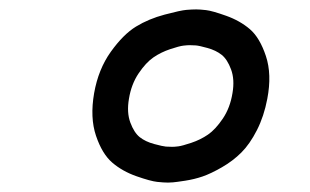

<svg xmlns="http://www.w3.org/2000/svg" viewBox="-20 -770 658 408"><path d="M337 -382Q328 -382 314 -383.5Q300 -385 270 -395.5Q240 -406 218.5 -424.5Q197 -443 184 -481.5Q171 -520 180 -572Q189 -623 215.5 -660Q242 -697 269 -713.5Q296 -730 330 -739Q364 -748 376 -749Q388 -750 397 -750Q405 -750 418 -748.5Q431 -747 460.5 -736.5Q490 -726 511 -708Q532 -690 545 -651Q558 -612 548 -560Q541 -523 526 -493.5Q511 -464 493 -446Q475 -428 451.5 -414.5Q428 -401 410.5 -395Q393 -389 373.5 -386Q354 -383 347.5 -382.5Q341 -382 337 -382ZM346 -458Q351 -458 359 -459Q367 -460 386.5 -466.5Q406 -473 422 -484Q438 -495 453.5 -518Q469 -541 474 -572Q479 -601 471 -622.5Q463 -644 451 -653.5Q439 -663 421 -668Q403 -673 396 -673.5Q389 -674 383 -674Q378 -674 369.5 -673Q361 -672 341.5 -665.5Q322 -659 306 -648Q290 -637 274.5 -614Q259 -591 254 -560Q249 -531 257 -509.5Q265 -488 277 -478.5Q289 -469 307.5 -464Q326 -459 332.5 -458.5Q339 -458 346 -458Z"/></svg>

Font: Hermit LightItalic
Style: Regular
Weight: 300
Italic angle: -10°
Designer: Pablo Caro
Version: Version 2.000;PS 002.000;hotconv 1.0.88;makeotf.lib2.5.64775